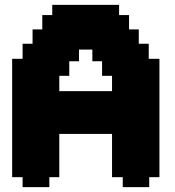

<svg xmlns="http://www.w3.org/2000/svg" viewBox="-20 -770 720 790"><path d="M441 -458H400V-518H360V-566H305V-518H265V-458H224V-395H441ZM224 -219V-41H183V0H73V-41H30V-528H73V-590H114V-649H154V-708H195V-750H470V-708H511V-649H551V-590H592V-528H636V-41H594V0H485V-41H441V-219Z"/></svg>

Font: DNF Bit Bit TTF
Style: Regular
Weight: 400
Designer: Kim So-Yeon
Foundry: NEOPLE Inc.
Version: Version 1.000;September 28, 2022;FontCreator 14.0.0.2872 64-